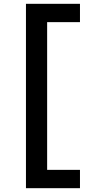

<svg xmlns="http://www.w3.org/2000/svg" viewBox="-20 -843 540 1006"><path d="M116 143V-823H399V-727H227V47H399V143Z"/></svg>

Font: Iosevka Curly Slab
Style: Bold
Weight: 700
Monospace: yes
Designer: Belleve Invis
Foundry: Belleve Invis
Version: Version 22.1.2; ttfautohint (v1.8.4)